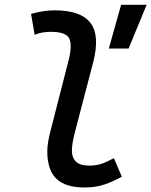

<svg xmlns="http://www.w3.org/2000/svg" viewBox="-20 -786 643 815"><path d="M338.4 9.8Q257.3 9.8 219 -27.6Q180.7 -64.9 180.7 -143.6Q180.7 -178.2 194.8 -231.9L270.5 -527.3Q287.6 -593.8 274.2 -622.3Q260.7 -650.9 195.3 -650.9Q178.7 -650.9 161.4 -648.2Q144 -645.5 127 -638.2L111.8 -727.1Q136.2 -733.9 161.1 -738Q186 -742.2 210.9 -742.2Q324.2 -742.2 364.5 -688Q404.8 -633.8 375.5 -521.5L299.8 -231.9Q285.2 -176.8 285.2 -147.9Q285.2 -83 357.4 -83Q387.2 -83 409.7 -90.3Q432.1 -97.7 463.4 -114.7L497.1 -36.1Q462.9 -16.6 425 -3.4Q387.2 9.8 338.4 9.8ZM441.9 -580.1 494.1 -765.6H602.5L525.9 -580.1Z"/></svg>

Font: Cascadia Mono
Style: Italic
Weight: 400
Italic angle: -10°
Monospace: yes
Designer: Aaron Bell
Foundry: Saja Typeworks
Version: Version 2404.023; ttfautohint (v1.8.4)